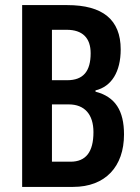

<svg xmlns="http://www.w3.org/2000/svg" viewBox="-20 -734 548 754"><path d="M244 -714H67V0H267C394 0 467 -80 467 -206C467 -299 433 -354 355 -374V-379C418 -394 454 -452 454 -540C454 -657 383 -714 244 -714ZM244 -419H184V-617H242C304 -617 336 -585 336 -525C336 -454 307 -419 244 -419ZM184 -324H250C312 -324 347 -285 347 -215C347 -137 317 -99 257 -99H184Z"/></svg>

Font: Noto Sans Arabic UI XCn SmBd
Style: Regular
Weight: 600
Width: 2
Designer: Monotype Design Team, Nadine Chahine and Nizar Qandah
Foundry: Monotype Imaging Inc.
Version: Version 2.010